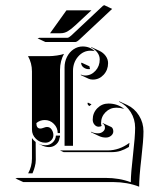

<svg xmlns="http://www.w3.org/2000/svg" viewBox="-20 -684 570 736"><path d="M39.1 0 46.9 -2H384.8Q437.7 -2 481.4 14.6Q481.7 -20 489.9 -90.6Q498 -161.1 498 -194.3Q498 -227.3 481 -254.3Q463.9 -281.2 436.3 -293.9L437.7 -295.4L467.8 -281.5Q495.6 -268.6 512.8 -241.1Q530 -213.6 530 -180.2Q530 -147 521.7 -75.6Q513.4 -4.2 513.4 31.7Q469 14.2 414.8 13.9H69.1ZM87.4 -468.8H169.2Q180.7 -468.8 198.4 -471.3Q216.1 -473.9 225.3 -477.5Q218.5 -465.6 214.2 -449.3Q210 -433.1 210 -416V-173.8H201.2Q201.2 -194.3 186.5 -209.1Q171.9 -223.9 151.4 -223.9Q133.3 -223.9 119.4 -212.2Q119.4 -191.4 134.5 -191.2Q139.6 -191.2 147.3 -194.2Q155 -197.3 160.2 -197.3Q171.6 -197.3 178.1 -187.3Q184.6 -177.2 184.6 -166.3Q184.6 -154.1 175.7 -145.5Q166.7 -137 154.3 -137Q132.8 -137 117.7 -151.9Q102.5 -166.7 102.5 -187.7V-410.2Q102.5 -441.9 87.4 -468.8ZM87.9 -19.5Q102.5 -45.9 102.5 -76.2V-154.8Q108.4 -146 116.7 -139.6L117.2 -71.3Q117.2 -64.7 116.2 -58Q115.2 -51.3 113.4 -44.9Q111.6 -38.6 110.4 -34.7Q109.1 -30.8 106.8 -25.3Q104.5 -19.8 104.5 -19.5ZM124 -537.1 131.1 -539.1H238.3Q243.7 -539.1 253.7 -548.3L375 -662.1L379.9 -664.1L409.9 -649.9L284.9 -532.7Q274.4 -522.9 268.3 -522.9H154.1ZM127.9 -132.8V-133.1Q140.4 -127.2 154.3 -127.2Q170.2 -127.2 181.8 -137.8Q193.4 -148.4 194.3 -164.1H210V-157.5H208.5Q207.5 -141.8 195.8 -131Q184.1 -120.1 168 -120.1Q155 -120.1 142.1 -126.2ZM171.9 -556.6 233.9 -643.3Q234.6 -644.5 236.6 -644.5H330.6L269 -587.2Q253.2 -572.3 240.2 -564.5Q227.3 -556.6 212.4 -556.6ZM210 -107.4H392.6Q437 -107.4 476.3 -136.5L474.1 -120.6Q457 -110.4 441.9 -105.6Q426.8 -100.8 406.7 -100.8H224.1ZM227.5 -125V-425.8Q227.5 -447.5 236.8 -465.9Q246.1 -484.4 262.1 -495.1Q278.1 -505.9 297.1 -505.9Q311 -505.9 323.1 -501Q335.2 -496.1 343.5 -487.5L339.4 -488.8Q333.3 -489.7 327.1 -489.7Q299.1 -489.7 279.4 -467Q259.8 -444.3 259.8 -412.1V-125ZM289.8 -396V-398.2Q297.4 -394.5 306.2 -394.5Q329.3 -394.5 345.8 -412.5Q362.3 -430.4 362.3 -456.1Q362.3 -470.5 353.1 -482.8Q344 -495.1 328.9 -502L330.3 -503.4L360.4 -489.5Q375.7 -482.4 385 -469.7Q394.3 -457 394.3 -441.9Q394.3 -415.8 377.2 -397.3Q360.1 -378.9 335.9 -378.9Q326.7 -378.9 319.8 -382.1ZM291 -441.9 292.7 -443.8 323.2 -429.7Q323.2 -424.6 324.7 -421.4L325 -419.2L319.3 -418.9Q309.8 -418.9 300.9 -425Q292 -431.2 291 -441.9ZM315.4 -285.9 316.7 -290.8 329.1 -284.9 330.6 -283.7Q326.4 -280.8 322.5 -277.3Q316.9 -280.8 315.4 -285.9ZM328.1 -179.4Q340.8 -172.9 355.5 -172.9Q366.5 -172.9 374.4 -179.3Q382.3 -185.8 382.3 -194.3Q382.3 -200 380.1 -204.2Q377.9 -208.5 374.3 -209.7L372.6 -211.9Q374.3 -211.9 376 -211.2L406.2 -197.3Q409.9 -195.6 412.1 -190.9Q414.3 -186.3 414.3 -180.4Q414.3 -170.7 405.9 -163.7Q397.5 -156.7 385.5 -156.7Q371.8 -156.7 359.4 -162.6L329.3 -176.8ZM335.4 -225.6Q335.4 -251.2 353.1 -269.2Q370.8 -287.1 396 -287.1Q429.7 -287.1 456.1 -266.8L451.4 -267.8Q439 -271.2 426 -271.2Q401.9 -271.2 384.6 -253.9Q367.4 -236.6 367.4 -211.7Q367.4 -207.5 368.7 -203.6L370.1 -202.1Q365.7 -198.2 358.4 -198.2Q348.9 -198.2 342.2 -206.2Q335.4 -214.1 335.4 -225.6Z"/></svg>

Font: AgreloyS1
Style: Medium
Weight: 400
Designer: gluk
Foundry: gluk
Version: Version 0.27